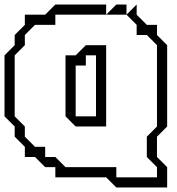

<svg xmlns="http://www.w3.org/2000/svg" viewBox="-20 -740 782 850"><path d="M450 -675 495 -720H540V-675ZM90 -45V-90L45 -135V-180L0 -225V-495L45 -540V-585L90 -630V-675H180L225 -720H450V-675H225V-630H135L90 -585V-540L45 -495V-225L90 -180V-135L135 -90H180V-45H225L270 0H495V45H675V0L630 -45V-135L675 -180V-540L630 -585H585V-630L540 -675L585 -720V-675L630 -630H675V-585L720 -540V-180L675 -135V-45L720 0V90H495L450 45H225V0H180L135 -45ZM405 -225V-495H360V-450H315V-225ZM270 -225V-495H315L360 -540H450V-180H315Z"/></svg>

Font: Rubik Iso
Style: Regular
Weight: 400
Designer: Hubert and Fischer, NaN
Foundry: Hubert and Fischer, NaN
Version: Version 2.200